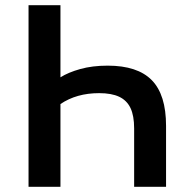

<svg xmlns="http://www.w3.org/2000/svg" viewBox="-20 -720 700 740"><path d="M213 -700V-422Q243 -441 289.5 -454Q336 -467 395 -467Q510 -467 565 -411Q620 -355 620 -235V0H497V-225Q497 -274 483 -303.5Q469 -333 439.5 -347Q410 -361 362 -361Q275 -361 213 -319V0H90V-700Z"/></svg>

Font: .
Style: 
Weight: 500
Designer: A.Korolkova, Vitaly Kuzmin
Foundry: ParaType Ltd
Version: Version 1.000; Glyphs 3.2, build 3192.0